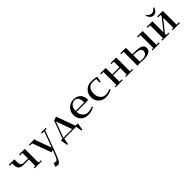

<svg xmlns="http://www.w3.org/2000/svg" viewBox="337 -2201 4074 4074"><g transform="rotate(-45 2373.5 -164.0)"><path d="M32.2 -411.1V-439H196.8L199.2 -411.1V-358.9Q199.2 -297.4 221.9 -271.2Q244.6 -245.1 295.9 -245.1H415V-411.1H342.8V-439H509.8L512.2 -411.1V-25.9H585V0H369.1V-25.9H415V-217.8H241.2Q210.4 -217.8 186 -225.8Q161.6 -233.9 146.5 -246.8Q131.3 -259.8 121.6 -278.1Q111.8 -296.4 107.9 -314.9Q104 -333.5 104 -354V-411.1Z M637.2 -411.1V-439H804.2V-411.1L935.1 -54.2L1066.9 -411.1H999V-439H1142.1V-411.1H1096.2L941.9 4.9Q923.8 53.7 912.4 84.2Q900.9 114.7 887.5 148.2Q874 181.6 865.2 200.7Q856.4 219.7 845.7 239.7Q835 259.8 826.9 269.8Q818.8 279.8 808.8 288.6Q798.8 297.4 789.1 300.3Q779.3 303.2 768.1 303.2Q750.5 303.2 722.2 295.9L700.2 286.1L735.8 206.1Q766.1 217.8 787.1 217.8Q807.6 217.8 820.3 206.1Q833 194.3 855 147.5Q877 100.6 916 -4.9L861.8 14.2L705.1 -411.1Z M1183.6 0V-25.9H1229.5L1377.4 -424.8L1465.3 -454.1L1620.6 -25.9H1688.5V0L1664.6 133.8L1637.7 139.2L1613.3 0H1258.3L1234.4 133.8L1207.5 139.2ZM1258.3 -25.9H1519.5L1390.6 -383.8Z M1984.9 -452.1Q2083.5 -452.1 2141.4 -392.8Q2199.2 -333.5 2199.2 -223.1L2106 -217.8H1844.2Q1849.1 -135.3 1895.5 -85.7Q1941.9 -36.1 2008.8 -36.1Q2049.8 -36.1 2082 -43.9Q2114.3 -51.8 2151.9 -67.9L2164.1 -43.9Q2105.5 -15.1 2067.4 -4.2Q2029.3 6.8 1977.1 6.8Q1873.5 6.8 1811.3 -55.2Q1749 -117.2 1749 -217.8Q1749 -318.4 1817.9 -385.3Q1886.7 -452.1 1984.9 -452.1ZM1844.2 -245.1H2102.1Q2102.1 -422.9 1984.9 -422.9Q1960 -422.9 1936.5 -413.3Q1913.1 -403.8 1892.3 -384Q1871.6 -364.3 1858.4 -328.4Q1845.2 -292.5 1844.2 -245.1Z M2278.8 -217.8Q2278.8 -319.8 2347.2 -387.9Q2415.5 -456.1 2517.6 -456.1Q2598.1 -456.1 2682.6 -437L2657.7 -306.2L2630.9 -311V-413.1Q2588.4 -422.9 2524.9 -422.9Q2497.1 -422.9 2471.7 -412.8Q2446.3 -402.8 2423.6 -381.8Q2400.9 -360.8 2387.5 -323.2Q2374 -285.6 2374 -235.8Q2374 -145.5 2420.4 -90.8Q2466.8 -36.1 2538.6 -36.1Q2579.6 -36.1 2611.8 -43.9Q2644 -51.8 2681.6 -67.9L2693.8 -43.9Q2635.3 -15.1 2597.2 -4.2Q2559.1 6.8 2506.8 6.8Q2409.7 6.8 2344.2 -56.2Q2278.8 -119.1 2278.8 -217.8Z M2773.9 -411.1V-439H2938.5L2940.9 -411.1V-245.1H3156.7V-411.1H3084.5V-439H3251.5L3253.9 -411.1V-25.9H3326.7V0H3110.8V-25.9H3156.7V-217.8H2940.9V-25.9H3013.7V0H2797.9V-25.9H2845.7V-411.1Z M3378.9 -411.1V-439H3543.5L3545.9 -411.1V-245.1H3634.8Q3659.7 -245.1 3681.9 -243.4Q3704.1 -241.7 3731.2 -237.5Q3758.3 -233.4 3779.8 -224.9Q3801.3 -216.3 3819.8 -203.9Q3838.4 -191.4 3848.6 -171.6Q3858.9 -151.9 3858.9 -127Q3858.9 -59.1 3801.8 -25.6Q3744.6 7.8 3642.6 7.8Q3603.5 7.8 3545.9 0L3451.7 4.9L3450.7 -20V-411.1ZM3545.9 -26.9Q3586.4 -20 3626.5 -20Q3688.5 -20 3726.1 -46.6Q3763.7 -73.2 3763.7 -124Q3763.7 -142.6 3756.1 -157.5Q3748.5 -172.4 3736.8 -181.9Q3725.1 -191.4 3706.3 -198.5Q3687.5 -205.6 3670.2 -209.2Q3652.8 -212.9 3628.4 -214.8Q3604 -216.8 3586.9 -217.3Q3569.8 -217.8 3545.9 -217.8ZM3882.8 -411.1V-439H4046.9L4048.8 -411.1V-25.9H4121.6V0H3907.7V-25.9H3953.6V-411.1Z M4173.8 -411.1V-439H4338.4L4340.8 -411.1V-106.9L4556.6 -376V-411.1H4484.4V-439H4651.4L4653.8 -411.1V-25.9H4726.6V0H4510.7V-25.9H4556.6V-330.1L4340.8 -61V-25.9H4413.6V0H4197.8V-25.9H4245.6V-411.1ZM4325.7 -619.1 4345.7 -630.9Q4387.2 -564 4449.7 -564Q4511.2 -564 4554.7 -630.9L4575.7 -619.1Q4563.5 -574.7 4530.5 -540.8Q4497.6 -506.8 4449.7 -506.8Q4401.9 -506.8 4370.1 -540.5Q4338.4 -574.2 4325.7 -619.1Z"/></g></svg>

Font: Dehuti Alt
Style: Bold
Weight: 700
Version: Version 1.2